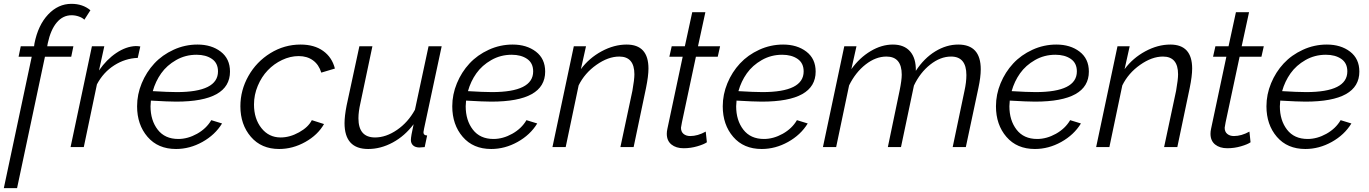

<svg xmlns="http://www.w3.org/2000/svg" viewBox="-34 -760 7072 992"><path d="M129.9 -466.8H62L73.2 -521H142.1L144 -535.2Q162.6 -629.9 214.6 -685.1Q266.6 -740.2 335 -740.2Q393.6 -740.2 433.1 -707L401.9 -658.2Q391.6 -668.5 373.3 -674.8Q355 -681.2 335.9 -681.2Q291 -681.2 259.5 -644Q228 -606.9 212.9 -537.1L210 -521H345.2L334 -466.8H198.2L54.2 211.9H-14.2Z M440.9 -521H504.9L477.5 -396Q516.6 -452.6 566.9 -486.3Q617.2 -520 667 -522Q679.2 -522 690.9 -520L677.7 -460.9Q612.8 -458.5 556.4 -422.6Q500 -386.7 466.8 -324.2L398.9 0H330.6Z M876.5 -234.9Q836.9 -234.9 745.6 -240.2Q743.7 -220.7 743.7 -210.9Q743.7 -138.2 780.8 -90.1Q817.9 -42 887.2 -42Q936 -42 984.1 -68.8Q1032.2 -95.7 1057.6 -139.2L1113.3 -122.1Q1077.1 -63 1011.7 -26.6Q946.3 9.8 875.5 9.8Q782.2 9.8 728.3 -53Q674.3 -115.7 674.3 -210.9Q674.3 -272 698.2 -329.8Q722.2 -387.7 763.2 -431.9Q804.2 -476.1 862.8 -502.9Q921.4 -529.8 986.3 -529.8Q1058.6 -529.8 1106.4 -493.2Q1154.3 -456.5 1154.3 -390.1Q1154.3 -234.9 876.5 -234.9ZM981.4 -477.1Q923.8 -477.1 876 -449.7Q828.1 -422.4 798.8 -381.1Q769.5 -339.8 755.4 -289.1Q835 -284.2 879.4 -284.2Q1092.3 -284.2 1092.3 -391.1Q1092.3 -434.1 1061 -455.6Q1029.8 -477.1 981.4 -477.1Z M1208 -210.9Q1208 -293.9 1249.5 -367.4Q1291 -440.9 1363 -485.4Q1435.1 -529.8 1519 -529.8Q1589.8 -529.8 1635.7 -496.8Q1681.6 -463.9 1696.3 -405.8L1626 -384.8Q1613.3 -426.3 1583 -448.2Q1552.7 -470.2 1509.3 -470.2Q1465.8 -470.2 1423.6 -450.2Q1381.3 -430.2 1349.4 -396.7Q1317.4 -363.3 1297.9 -316.7Q1278.3 -270 1278.3 -220.2Q1278.3 -146.5 1316.7 -98.1Q1355 -49.8 1416 -49.8Q1463.4 -49.8 1511.2 -76.4Q1559.1 -103 1577.1 -139.2L1640.1 -119.1Q1607.9 -62.5 1543.2 -26.4Q1478.5 9.8 1408.2 9.8Q1316.4 9.8 1262.2 -53.2Q1208 -116.2 1208 -210.9Z M1746.1 -124Q1746.1 -159.7 1756.8 -214.8L1822.8 -521H1890.1L1828.1 -227.1Q1817.9 -182.6 1817.9 -148.9Q1817.9 -49.8 1903.8 -49.8Q1960.4 -49.8 2017.3 -88.9Q2074.2 -127.9 2109.9 -192.9L2180.2 -521H2248L2157.2 -96.2Q2156.7 -92.3 2155.3 -85.4Q2153.8 -78.6 2153.8 -77.1Q2153.8 -60.1 2172.9 -60.1L2160.2 0Q2133.3 2 2131.8 2Q2111.3 1.5 2100.1 -9Q2088.9 -19.5 2088.9 -37.1Q2088.9 -54.7 2103 -118.2Q2057.6 -57.6 1995.4 -23.9Q1933.1 9.8 1868.2 9.8Q1746.1 9.8 1746.1 -124Z M2504.9 -234.9Q2465.3 -234.9 2374 -240.2Q2372.1 -220.7 2372.1 -210.9Q2372.1 -138.2 2409.2 -90.1Q2446.3 -42 2515.6 -42Q2564.5 -42 2612.5 -68.8Q2660.6 -95.7 2686 -139.2L2741.7 -122.1Q2705.6 -63 2640.1 -26.6Q2574.7 9.8 2503.9 9.8Q2410.6 9.8 2356.7 -53Q2302.7 -115.7 2302.7 -210.9Q2302.7 -272 2326.7 -329.8Q2350.6 -387.7 2391.6 -431.9Q2432.6 -476.1 2491.2 -502.9Q2549.8 -529.8 2614.7 -529.8Q2687 -529.8 2734.9 -493.2Q2782.7 -456.5 2782.7 -390.1Q2782.7 -234.9 2504.9 -234.9ZM2609.9 -477.1Q2552.2 -477.1 2504.4 -449.7Q2456.5 -422.4 2427.2 -381.1Q2397.9 -339.8 2383.8 -289.1Q2463.4 -284.2 2507.8 -284.2Q2720.7 -284.2 2720.7 -391.1Q2720.7 -434.1 2689.5 -455.6Q2658.2 -477.1 2609.9 -477.1Z M2930.7 -521H2993.7L2967.3 -402.8Q3009.8 -460 3074.2 -494.9Q3138.7 -529.8 3203.6 -529.8Q3316.4 -529.8 3316.4 -405.8Q3316.4 -367.2 3303.7 -305.2L3239.7 0H3171.4L3233.4 -291Q3243.7 -349.1 3243.7 -376Q3243.7 -467.8 3165.5 -467.8Q3108.4 -467.8 3047.6 -425Q2986.8 -382.3 2955.6 -318.8L2888.7 0H2820.3Z M3411.1 -68.8Q3411.1 -81.1 3414.1 -94.2L3493.2 -466.8H3424.3L3436.5 -521H3504.4L3542.5 -696.8H3610.4L3572.3 -521H3686.5L3674.3 -466.8H3561.5L3489.3 -127.9Q3484.4 -104.5 3484.4 -100.1Q3484.4 -79.1 3497.8 -68.1Q3511.2 -57.1 3532.2 -57.1Q3570.8 -57.1 3612.3 -80.1L3618.2 -24.9Q3603 -14.2 3568.8 -4.2Q3534.7 5.9 3498 5.9Q3459 5.9 3435.1 -13.4Q3411.1 -32.7 3411.1 -68.8Z M3902.3 -234.9Q3862.8 -234.9 3771.5 -240.2Q3769.5 -220.7 3769.5 -210.9Q3769.5 -138.2 3806.6 -90.1Q3843.8 -42 3913.1 -42Q3961.9 -42 4010 -68.8Q4058.1 -95.7 4083.5 -139.2L4139.2 -122.1Q4103 -63 4037.6 -26.6Q3972.2 9.8 3901.4 9.8Q3808.1 9.8 3754.2 -53Q3700.2 -115.7 3700.2 -210.9Q3700.2 -272 3724.1 -329.8Q3748 -387.7 3789.1 -431.9Q3830.1 -476.1 3888.7 -502.9Q3947.3 -529.8 4012.2 -529.8Q4084.5 -529.8 4132.3 -493.2Q4180.2 -456.5 4180.2 -390.1Q4180.2 -234.9 3902.3 -234.9ZM4007.3 -477.1Q3949.7 -477.1 3901.9 -449.7Q3854 -422.4 3824.7 -381.1Q3795.4 -339.8 3781.2 -289.1Q3860.8 -284.2 3905.3 -284.2Q4118.2 -284.2 4118.2 -391.1Q4118.2 -434.1 4086.9 -455.6Q4055.7 -477.1 4007.3 -477.1Z M4328.1 -521H4391.1L4364.7 -402.8Q4407.2 -461.9 4464.1 -495.8Q4521 -529.8 4579.1 -529.8Q4637.7 -529.8 4668.5 -494.1Q4699.2 -458.5 4697.8 -394Q4740.7 -459.5 4798.3 -494.6Q4856 -529.8 4917 -529.8Q5033.2 -529.8 5033.2 -401.9Q5033.2 -361.8 5021 -305.2L4956.1 0H4888.2L4949.2 -291Q4959 -335 4959 -372.1Q4959 -467.8 4879.9 -467.8Q4824.7 -467.8 4772.2 -426.3Q4719.7 -384.8 4688 -317.9L4621.1 0H4553.2L4613.8 -291Q4625 -345.7 4625 -374Q4625 -467.8 4545.9 -467.8Q4490.7 -467.8 4438.5 -427Q4386.2 -386.2 4353 -318.8L4286.1 0H4217.8Z M5314 -234.9Q5274.4 -234.9 5183.1 -240.2Q5181.2 -220.7 5181.2 -210.9Q5181.2 -138.2 5218.3 -90.1Q5255.4 -42 5324.7 -42Q5373.5 -42 5421.6 -68.8Q5469.7 -95.7 5495.1 -139.2L5550.8 -122.1Q5514.6 -63 5449.2 -26.6Q5383.8 9.8 5313 9.8Q5219.7 9.8 5165.8 -53Q5111.8 -115.7 5111.8 -210.9Q5111.8 -272 5135.7 -329.8Q5159.7 -387.7 5200.7 -431.9Q5241.7 -476.1 5300.3 -502.9Q5358.9 -529.8 5423.8 -529.8Q5496.1 -529.8 5543.9 -493.2Q5591.8 -456.5 5591.8 -390.1Q5591.8 -234.9 5314 -234.9ZM5418.9 -477.1Q5361.3 -477.1 5313.5 -449.7Q5265.6 -422.4 5236.3 -381.1Q5207 -339.8 5192.9 -289.1Q5272.5 -284.2 5316.9 -284.2Q5529.8 -284.2 5529.8 -391.1Q5529.8 -434.1 5498.5 -455.6Q5467.3 -477.1 5418.9 -477.1Z M5739.7 -521H5802.7L5776.4 -402.8Q5818.8 -460 5883.3 -494.9Q5947.8 -529.8 6012.7 -529.8Q6125.5 -529.8 6125.5 -405.8Q6125.5 -367.2 6112.8 -305.2L6048.8 0H5980.5L6042.5 -291Q6052.7 -349.1 6052.7 -376Q6052.7 -467.8 5974.6 -467.8Q5917.5 -467.8 5856.7 -425Q5795.9 -382.3 5764.6 -318.8L5697.8 0H5629.4Z M6220.2 -68.8Q6220.2 -81.1 6223.1 -94.2L6302.2 -466.8H6233.4L6245.6 -521H6313.5L6351.6 -696.8H6419.4L6381.3 -521H6495.6L6483.4 -466.8H6370.6L6298.3 -127.9Q6293.5 -104.5 6293.5 -100.1Q6293.5 -79.1 6306.9 -68.1Q6320.3 -57.1 6341.3 -57.1Q6379.9 -57.1 6421.4 -80.1L6427.2 -24.9Q6412.1 -14.2 6377.9 -4.2Q6343.8 5.9 6307.1 5.9Q6268.1 5.9 6244.1 -13.4Q6220.2 -32.7 6220.2 -68.8Z M6711.4 -234.9Q6671.9 -234.9 6580.6 -240.2Q6578.6 -220.7 6578.6 -210.9Q6578.6 -138.2 6615.7 -90.1Q6652.8 -42 6722.2 -42Q6771 -42 6819.1 -68.8Q6867.2 -95.7 6892.6 -139.2L6948.2 -122.1Q6912.1 -63 6846.7 -26.6Q6781.2 9.8 6710.4 9.8Q6617.2 9.8 6563.2 -53Q6509.3 -115.7 6509.3 -210.9Q6509.3 -272 6533.2 -329.8Q6557.1 -387.7 6598.1 -431.9Q6639.2 -476.1 6697.8 -502.9Q6756.3 -529.8 6821.3 -529.8Q6893.6 -529.8 6941.4 -493.2Q6989.3 -456.5 6989.3 -390.1Q6989.3 -234.9 6711.4 -234.9ZM6816.4 -477.1Q6758.8 -477.1 6710.9 -449.7Q6663.1 -422.4 6633.8 -381.1Q6604.5 -339.8 6590.3 -289.1Q6669.9 -284.2 6714.4 -284.2Q6927.2 -284.2 6927.2 -391.1Q6927.2 -434.1 6896 -455.6Q6864.7 -477.1 6816.4 -477.1Z"/></svg>

Font: Rawline
Style: Italic
Weight: 400
Italic angle: -12°
Designer: Matt McInerney, Pablo Impallari, Rodrigo Fuenzalida
Foundry: Matt McInerney, Pablo Impallari, Rodrigo Fuenzalida
Version: Version 4.020;PS 004.020;hotconv 1.0.88;makeotf.lib2.5.64775